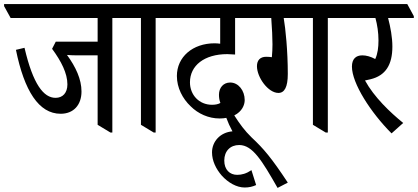

<svg xmlns="http://www.w3.org/2000/svg" viewBox="-57 -643 2046 940"><path d="M240 -86C303 -86 342 -129 342 -195C342 -255 314 -315 271 -374C284 -373 300 -372 318 -372H421V-32L484 6H493V-555H600V-564L568 -623H-37V-613L-5 -555H421V-439H216L198 -404C243 -343 273 -284 273 -230C273 -188 250 -164 215 -164C157 -164 105 -229 63 -409L21 -399C62 -198 133 -86 240 -86Z M696 6H705V-555H812V-564L780 -623H526V-613L558 -555H633V-32Z M770 -555H1021V-429C1012 -430 1003 -431 994 -431C886 -431 809 -364 809 -271C809 -213 837 -160 876 -123C913 -86 964 -63 1018 -63C1031 -63 1042 -64 1051 -66C1059 -44 1069 -22 1081 0C1021 5 981 50 981 103C981 145 1001 185 1029 217C1060 251 1101 275 1141 275C1162 275 1179 271 1197 263L1174 190C1149 207 1127 213 1104 213C1068 213 1041 188 1041 143C1041 96 1071 67 1114 67C1180 67 1226 144 1302 277L1352 251C1272 130 1234 85 1175 30C1140 -4 1117 -36 1090 -78C1128 -97 1141 -129 1141 -153C1141 -200 1110 -239 1070 -239C1037 -239 1015 -214 1015 -179C1015 -165 1017 -152 1022 -139C1012 -133 998 -130 981 -130C918 -130 873 -178 873 -240C873 -322 943 -378 1056 -378C1065 -378 1080 -377 1094 -376V-555H1211V-564L1179 -623H738V-613Z M1306 -188C1336 -188 1352 -217 1352 -281C1352 -394 1341 -502 1332 -555H1475V-32L1538 6H1548V-555H1654V-564L1622 -623H1137V-613L1169 -555H1271C1275 -499 1277 -460 1277 -426C1277 -410 1276 -380 1274 -363C1267 -364 1257 -365 1246 -365C1217 -365 1201 -348 1201 -319C1201 -264 1256 -188 1306 -188Z M1860 10 1917 -41C1853 -93 1775 -167 1730 -249C1740 -251 1750 -253 1757 -255C1831 -273 1864 -326 1864 -415C1864 -460 1855 -509 1843 -555H1969V-564L1937 -623H1580V-613L1612 -555H1781C1790 -522 1796 -484 1796 -445C1796 -411 1792 -379 1780 -354C1758 -366 1736 -372 1717 -372C1685 -372 1666 -354 1666 -317C1666 -235 1758 -92 1860 10Z"/></svg>

Font: Noto Serif Devanagari Condensed
Style: Regular
Weight: 400
Width: 3
Designer: Universal Thirst, Indian Type Foundry and the Monotype Design Team
Foundry: Monotype Imaging Inc.
Version: Version 2.004